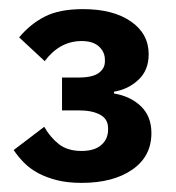

<svg xmlns="http://www.w3.org/2000/svg" viewBox="-20 -724 385 421"><path d="M152 -554Q183 -554 196.5 -564Q210 -574 210 -589V-593Q210 -610 197 -622Q184 -634 159 -634Q111 -634 78 -590L22 -642Q46 -671 78 -687.5Q110 -704 162 -704Q228 -704 267 -677Q306 -650 306 -605Q306 -570 283.5 -549Q261 -528 230 -523V-519Q266 -513 289 -491Q312 -469 312 -432Q312 -381 270 -352Q228 -323 159 -323Q128 -323 104.5 -329Q81 -335 63.5 -344.5Q46 -354 33 -367Q20 -380 10 -395L77 -446Q90 -423 109 -408Q128 -393 159 -393Q187 -393 202 -406Q217 -419 217 -440V-443Q217 -463 199.5 -472.5Q182 -482 152 -482H116V-554Z"/></svg>

Font: IBM Plex Sans Thai SmBld
Style: Regular
Weight: 600
Designer: Mike Abbink, Paul van der Laan, Pieter van Rosmalen, Ben Mitchell, Mark Frömberg
Foundry: Bold Monday
Version: Version 1.2